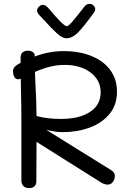

<svg xmlns="http://www.w3.org/2000/svg" viewBox="-20 -963 681 988"><path d="M571 -58Q571 -41 561 -27Q551 -13 533 -13Q525 -13 515.5 -16.5Q506 -20 500 -24L168 -233Q167 -160 167 -30Q167 -13 157 -4Q147 5 130 5Q111 5 100.5 -5.5Q90 -16 90 -36V-352Q90 -410 88 -498L87 -558L84 -557Q78 -555 75 -555Q60 -555 53.5 -567.5Q47 -580 47 -597Q47 -619 77 -635L86 -639V-667Q86 -684 96 -693Q106 -702 123 -702Q139 -702 149 -695Q159 -688 159 -677V-672Q230 -700 307 -700Q390 -700 452.5 -674Q515 -648 548.5 -601Q582 -554 582 -491Q582 -423 543.5 -376.5Q505 -330 441.5 -306.5Q378 -283 302 -283Q266 -283 218 -295L551 -88Q571 -76 571 -58ZM160 -593Q162 -555 162 -537Q167 -455 168 -366Q222 -351 294 -351Q388 -351 443 -387Q498 -423 498 -488Q498 -550 446.5 -589.5Q395 -629 312 -629Q276 -629 240 -620.5Q204 -612 160 -593ZM470 -915Q470 -910 467.5 -905Q465 -900 461 -895Q415 -831 384 -798.5Q353 -766 321 -766Q301 -766 273.5 -791Q246 -816 208 -858L181 -887Q171 -897 171 -909Q171 -920 180.5 -929Q190 -938 201 -938Q215 -938 232 -918Q307 -828 324 -828Q332 -828 353 -852.5Q374 -877 416 -931Q425 -943 442 -943Q453 -943 461.5 -934.5Q470 -926 470 -915Z"/></svg>

Font: Mali
Style: Regular
Weight: 400
Version: Version 1.000; ttfautohint (v1.6)